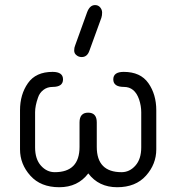

<svg xmlns="http://www.w3.org/2000/svg" viewBox="-20 -746 709 772"><path d="M362.3 -725.6Q375 -725.6 382.8 -716.3Q390.6 -707 390.6 -695.3Q390.6 -683.6 387.7 -674.8L339.8 -543Q331.1 -516.6 308.6 -516.6Q295.9 -516.6 287.1 -524.4Q278.3 -531.2 278.3 -543Q278.3 -554.7 282.2 -563.5L330.1 -696.3Q340.8 -725.6 362.3 -725.6ZM335 -48.8Q293 6.8 218.3 6.8Q143.6 6.8 102.1 -39.6Q60.5 -85.9 60.5 -145.5V-302.7Q60.5 -366.2 92.3 -411.6Q124 -457 191.4 -457Q233.4 -457 233.4 -426.8Q233.4 -396.5 191.4 -396.5Q169.9 -396.5 154.3 -384.3Q138.7 -372.1 132.8 -353.5Q121.1 -320.3 121.1 -294.9V-153.3Q121.1 -106.4 144.5 -80.1Q168 -53.7 200.2 -53.7Q299.8 -53.7 299.8 -155.3V-253.9Q299.8 -293 334.5 -293Q369.1 -293 369.1 -253.9V-155.3Q369.1 -53.7 468.8 -53.7Q501 -53.7 524.4 -80.1Q547.9 -106.4 547.9 -153.3V-294.9Q547.9 -320.3 539.1 -346.7Q521.5 -396.5 478.5 -396.5Q435.5 -396.5 435.5 -426.8Q435.5 -457 477.5 -457Q544.9 -457 576.7 -411.6Q608.4 -366.2 608.4 -302.7V-145.5Q608.4 -85.9 566.9 -39.6Q525.4 6.8 451.2 6.8Q377 6.8 335 -48.8Z"/></svg>

Font: Jura
Style: Medium
Weight: 500
Version: Version 2.6.1